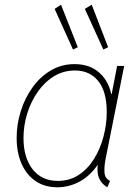

<svg xmlns="http://www.w3.org/2000/svg" viewBox="-20 -794 586 822"><path d="M225.6 7.8Q171.4 7.8 132.3 -18.8Q93.3 -45.4 72.3 -93Q51.3 -140.6 51.3 -204.1Q51.3 -262.7 69.1 -318.8Q86.9 -375 119.6 -420.4Q152.3 -465.8 198 -492.7Q243.7 -519.5 299.3 -519.5Q365.7 -519.5 407.2 -481Q448.7 -442.4 458 -380.9L442.4 -391.6H472.7L456.1 -380.9L481.4 -511.7H511.7L431.6 -111.3Q425.3 -77.6 427.5 -53.7Q429.7 -29.8 451.2 -19.5L439.5 7.8Q420.9 -3.4 410.9 -18.6Q400.9 -33.7 398.4 -52.7Q396 -71.8 399.4 -94.7L400.4 -86.9H394.5L404.3 -97.7Q370.6 -44.4 324 -18.3Q277.3 7.8 225.6 7.8ZM227.5 -19.5Q278.3 -19.5 317.4 -45.4Q356.4 -71.3 383.1 -114.5Q409.7 -157.7 423.3 -210Q437 -262.2 437 -314.5Q437 -402.3 400.4 -447.3Q363.8 -492.2 300.8 -492.2Q251.5 -492.2 210.9 -467.3Q170.4 -442.4 141.4 -400.6Q112.3 -358.9 96.4 -307.6Q80.6 -256.3 80.6 -203.1Q80.6 -119.1 119.6 -69.3Q158.7 -19.5 227.5 -19.5ZM292.5 -582 213.9 -755.9 241.2 -773.9 313 -591.8ZM422.4 -582 343.3 -755.9 372.6 -773.9 442.9 -591.8Z"/></svg>

Font: Reddit Sans ExtraLight
Style: Italic
Weight: 250
Italic angle: -11.25°
Designer: Stephen Hutchings
Version: Version 1.013